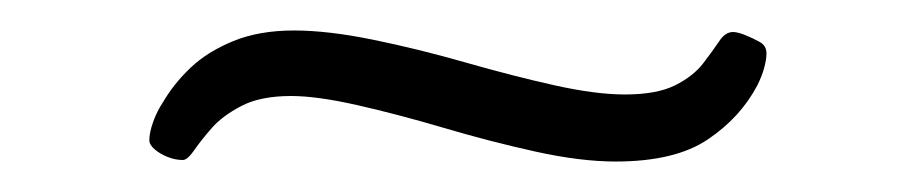

<svg xmlns="http://www.w3.org/2000/svg" viewBox="-20 -327 600 126"><path d="M100 -222Q95 -222 90 -224Q85 -226 81.5 -229Q78 -232 78 -235Q78 -240 80.5 -247Q83 -254 87 -260Q94 -272 105 -282.5Q116 -293 133 -300Q150 -307 173 -307Q195 -307 224.5 -301Q254 -295 285.5 -286Q317 -277 344 -271Q371 -265 390 -265Q411 -265 423 -271Q435 -277 441.5 -285.5Q448 -294 452 -300Q456 -306 461 -306Q464 -306 469 -304Q474 -302 478.5 -299.5Q483 -297 483 -292Q483 -288 481.5 -282.5Q480 -277 477 -271Q466 -250 444.5 -235.5Q423 -221 384 -221Q361 -221 331.5 -227.5Q302 -234 271.5 -243Q241 -252 214.5 -258Q188 -264 171 -264Q151 -264 138.5 -257.5Q126 -251 119 -243Q112 -235 107.5 -228.5Q103 -222 100 -222Z"/></svg>

Font: Asap ExtraLight
Style: Italic
Weight: 250
Italic angle: -6°
Version: Version 3.001